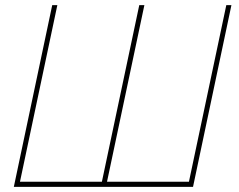

<svg xmlns="http://www.w3.org/2000/svg" viewBox="-20 -730 935 750"><path d="M34 0 184 -710H204L58 -20H378L524 -710H544L398 -20H718L864 -710H884L734 0Z"/></svg>

Font: Raleway-v4020 Thin
Style: Italic
Weight: 250
Italic angle: -12°
Designer: Matt McInerney, Pablo Impallari, Rodrigo Fuenzalida
Foundry: Matt McInerney, Pablo Impallari, Rodrigo Fuenzalida
Version: Version 4.020;PS 004.020;hotconv 1.0.88;makeotf.lib2.5.64775